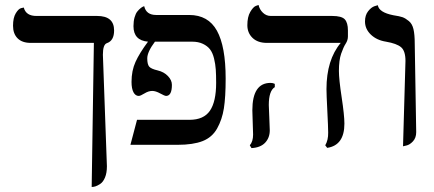

<svg xmlns="http://www.w3.org/2000/svg" viewBox="-20 -580 1740 769"><path d="M392.1 -360.8 408.2 85.9Q408.2 112.8 400.6 130.9Q393.1 148.9 381.6 156.5Q370.1 164.1 362.1 166.5Q354 168.9 347.2 168.9L356 -408.2H103Q68.8 -408.2 50.5 -426.5Q32.2 -444.8 32.2 -476.8Q32.2 -508.8 43.2 -526.9Q54.2 -544.9 64.5 -547.4L75.2 -549.8Q84 -515.6 127 -516.1H369.1Q437 -516.1 437 -458Q437 -417 408.2 -407.2Q392.1 -401.9 392.1 -360.8Z M845.7 -248Q845.7 -280.3 844.2 -301.8Q842.8 -323.2 837.2 -346.2Q831.5 -369.1 821 -382.6Q810.5 -396 792.5 -404.5Q774.4 -413.1 749.5 -413.1H600.6Q569.8 -372.1 569.8 -346.2Q569.8 -323.2 577.1 -313.7Q584.5 -304.2 611.8 -297.9Q636.7 -292 652.6 -275.4Q668.5 -258.8 668.5 -240.2Q668.5 -196.3 645.5 -195.8Q639.6 -195.8 621.6 -205.8Q603.5 -215.8 589.8 -215.8Q574.7 -215.8 558.6 -205.8Q542.5 -195.8 535.6 -195.8Q522.5 -195.8 514.6 -210.4Q506.8 -225.1 506.8 -252Q506.8 -296.9 522.7 -332Q538.6 -367.2 572.8 -413.1Q514.6 -418 514.6 -475.1Q514.6 -495.1 519 -510.5Q523.4 -525.9 530 -533.9Q536.6 -542 542.7 -546.9Q548.8 -551.8 553.2 -553.7L557.6 -555.2Q565.4 -520 605.5 -520H737.8Q814 -520 848.9 -457Q883.8 -394 883.8 -265.1Q883.8 -190.9 876.7 -146Q869.6 -101.1 849.6 -65.4Q829.6 -29.8 791.5 -14.9Q753.4 0 691.4 0H502.4L528.8 -100.1H738.8Q795.9 -100.1 820.8 -136.5Q845.7 -172.9 845.7 -248Z M1056.6 -159.2Q1056.6 -150.4 1058.6 -109.1Q1060.5 -67.9 1060.5 -58.1Q1060.5 -28.3 1042 -8.5Q1023.4 11.2 987.3 13.2L980.5 2Q993.7 -13.2 993.7 -41Q993.7 -49.8 992.2 -88.9Q990.7 -127.9 990.7 -138.2Q990.7 -248 1063.5 -248Q1073.2 -248 1080.6 -244.1V-231Q1056.6 -216.3 1056.6 -159.2ZM1337.4 -295.9Q1337.4 -262.7 1348.4 -190.4Q1359.4 -118.2 1359.4 -85Q1359.4 2 1290.5 12.2L1282.7 2Q1294.9 -19 1294.4 -48.8Q1294.4 -69.8 1291 -136Q1287.6 -202.1 1287.6 -223.1Q1287.6 -340.3 1344.7 -408.2H1049.3Q1012.2 -408.2 991.5 -428.2Q970.7 -448.2 970.7 -479Q970.7 -512.2 982.2 -532Q993.7 -551.8 1004.4 -556.2L1015.6 -560.1Q1019.5 -542 1033 -529.1Q1046.4 -516.1 1064.5 -516.1H1310.5Q1348.6 -516.1 1361.1 -502.4Q1373.5 -488.8 1373.5 -458V-434.1Q1373.5 -418.9 1364.5 -405Q1355.5 -391.1 1346.4 -365Q1337.4 -338.9 1337.4 -295.9Z M1594.2 5.9 1604 -335.9Q1604 -376 1586.4 -390.9Q1568.8 -405.8 1525.9 -413.1Q1488.8 -418.9 1465.3 -441.4Q1441.9 -463.9 1441.9 -494.1Q1441.9 -519 1454.3 -534.9Q1466.8 -550.8 1480 -555.2L1493.2 -559.1Q1498 -530.3 1555.2 -519Q1581.1 -515.1 1592.5 -511Q1604 -506.8 1617.4 -495.8Q1630.9 -484.9 1636 -463.4Q1641.1 -441.9 1641.1 -405.8L1647 -50.8Q1647 -27.8 1634 -13.9Q1621.1 0 1607.4 2.9Z"/></svg>

Font: Linux Libertine O
Style: Regular
Weight: 400
Designer: Philipp H. Poll
Foundry: Philipp H. Poll
Version: Version 5.3.0